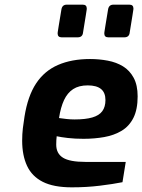

<svg xmlns="http://www.w3.org/2000/svg" viewBox="-20 -797 610 823"><path d="M288 6Q210 6 163.5 -17.5Q117 -41 96 -86Q75 -131 75 -194Q75 -222 78 -247.5Q81 -273 85 -297Q99 -385 134.5 -439Q170 -493 228.5 -518.5Q287 -544 366 -544Q405 -544 442 -537Q479 -530 507.5 -512.5Q536 -495 553 -463.5Q570 -432 570 -384Q570 -328 552 -292Q534 -256 501.5 -236.5Q469 -217 427 -209.5Q385 -202 338 -202Q301 -202 271 -205.5Q241 -209 223 -213Q222 -205 221.5 -195.5Q221 -186 221 -177Q221 -139 250 -121Q279 -103 346 -103H519L505 -16Q465 -8 408 -1Q351 6 288 6ZM300 -285Q346 -285 375.5 -293.5Q405 -302 418.5 -320.5Q432 -339 432 -368Q432 -400 413 -415.5Q394 -431 356 -431Q318 -431 293.5 -415Q269 -399 254.5 -368Q240 -337 233 -291Q247 -289 264.5 -287Q282 -285 300 -285ZM444 -637Q427 -637 427 -654Q427 -655 427.5 -659.5Q428 -664 431.5 -685Q435 -706 443 -755Q446 -777 466 -777H535Q552 -777 552 -760Q552 -760 551.5 -755Q551 -750 547.5 -729Q544 -708 536 -658Q534 -637 513 -637ZM244 -637Q227 -637 227 -654Q227 -655 227.5 -659.5Q228 -664 231.5 -685Q235 -706 243 -755Q246 -777 266 -777H335Q352 -777 352 -760Q352 -760 351.5 -755Q351 -750 347.5 -729Q344 -708 336 -658Q334 -637 313 -637Z"/></svg>

Font: Exo Thin
Style: Bold Italic
Weight: 700
Italic angle: -9°
Version: Version 2.000